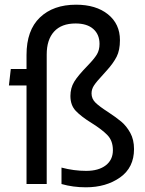

<svg xmlns="http://www.w3.org/2000/svg" viewBox="-20 -784 617 818"><path d="M242 0V-70Q295 -56 347 -56Q400 -56 430.5 -79.5Q461 -103 461 -144Q461 -184 438 -208Q415 -232 370 -260Q325 -288 302.5 -312Q280 -336 280 -375Q280 -409 296 -435.5Q312 -462 355 -506Q382 -534 393 -552.5Q404 -571 404 -597Q404 -637 377.5 -660.5Q351 -684 302 -684Q242 -684 210.5 -649.5Q179 -615 179 -552V0H93V-420H18L26 -490H93V-550Q93 -655 150 -709.5Q207 -764 304 -764Q389 -764 440 -723Q491 -682 491 -613Q491 -570 477 -542.5Q463 -515 436 -485L419 -466Q391 -436 380.5 -420Q370 -404 370 -386Q370 -363 387 -346.5Q404 -330 440 -307Q475 -284 497 -265.5Q519 -247 535 -218Q551 -189 551 -149Q551 -70 491.5 -28Q432 14 346 14Q291 14 242 0Z"/></svg>

Font: Cabin
Style: Regular
Weight: 400
Designer: Pablo Impallari
Foundry: Pablo Impallari. http://www.impallari.com Igino Marini. http://www.ikern.com
Version: Version 2.001